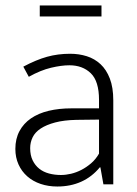

<svg xmlns="http://www.w3.org/2000/svg" viewBox="-20 -672 499 700"><path d="M65 -429Q112 -454 151.5 -465Q191 -476 236 -476Q268 -476 296.5 -467Q325 -458 346.5 -438Q368 -418 380.5 -385.5Q393 -353 393 -306V0H357L346 -62H344Q315 -27 276 -9.5Q237 8 189 8Q156 8 128 -1.5Q100 -11 79.5 -29Q59 -47 47.5 -72.5Q36 -98 36 -129Q36 -166 51 -194Q66 -222 93 -240.5Q120 -259 157.5 -268Q195 -277 241 -277H341V-308Q341 -376 311 -405Q281 -434 233 -434Q204 -434 166 -425Q128 -416 85 -392ZM341 -236 258 -235Q213 -234 181 -225.5Q149 -217 128.5 -203.5Q108 -190 99 -171.5Q90 -153 90 -132Q90 -106 99 -87.5Q108 -69 123 -57Q138 -45 158.5 -39.5Q179 -34 202 -34Q220 -34 239 -38.5Q258 -43 276.5 -52.5Q295 -62 312 -76.5Q329 -91 341 -112ZM350 -652V-612H125V-652Z"/></svg>

Font: Ek Mukta ExtraLight
Style: Regular
Weight: 275
Designer: Girish Dalvi and Yashodeep Gholap
Foundry: Ek Type
Version: Version 2.538;PS 1.002;hotconv 16.6.51;makeotf.lib2.5.65220;